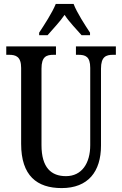

<svg xmlns="http://www.w3.org/2000/svg" viewBox="-20 -951 624 981"><path d="M180 -784V-771H223C250 -803 285 -838 310 -875C334 -838 371 -801 397 -771H440V-784C415 -822 373 -886 356 -931H265C247 -886 205 -822 180 -784ZM295 10C430 10 496 -74 496 -207V-600C496 -662 522 -671 558 -671H572V-714H368V-671H380C417 -671 441 -662 441 -604V-209C441 -117 398 -51 317 -51C242 -51 192 -94 192 -210V-600C192 -662 217 -671 254 -671H266V-714H12V-671H26C61 -671 88 -662 88 -604V-216C88 -53 169 10 295 10Z"/></svg>

Font: Noto Serif Khmer ExtraCondensed Medium
Style: Regular
Weight: 500
Width: 2
Designer: Danh Hong and the Monotype Design Team
Foundry: Monotype Imaging Inc.
Version: Version 2.004